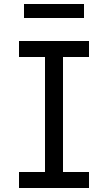

<svg xmlns="http://www.w3.org/2000/svg" viewBox="-20 -940 540 960"><path d="M75 0V-80H205V-655H75V-735H425V-655H295V-80H425V0ZM100 -850V-920H400V-850Z"/></svg>

Font: Iosevka Custom Medium
Style: Regular
Weight: 500
Monospace: yes
Designer: Belleve Invis
Foundry: Belleve Invis
Version: Version 32.5.0; ttfautohint (v1.8.4)